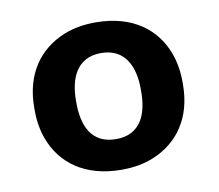

<svg xmlns="http://www.w3.org/2000/svg" viewBox="-66 -615 803 703"><g transform="rotate(-10 336.0 -264.0)"><path d="M56 -269V-259C56 -220.3 62 -184.7 74.1 -152C109.1 -57.5 194.2 10 332.1 10C376.1 10 415.1 3.2 449.2 -10.5C546 -49.3 607.1 -133.9 607.1 -259V-269C607.1 -307.7 601 -343.3 589 -376C554 -470.5 468.9 -538 331 -538C287 -538 248 -531.2 213.8 -517.5C117.1 -478.7 56 -394.1 56 -269ZM452 -269V-259C452 -175.9 422.8 -104 332.1 -104C240 -104 211.1 -175.1 211.1 -259V-269C211.1 -350.7 241.3 -424 331 -424C421.5 -424 452 -351.5 452 -269Z"/></g></svg>

Font: Asimov
Style: Wid
Weight: 500
Designer: Google
Version: Version 2.000980; 2014